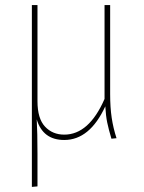

<svg xmlns="http://www.w3.org/2000/svg" viewBox="-20 -539 565 753"><path d="M417 5Q406 -32 400.5 -58.5Q395 -85 393 -122Q332 10 232 10Q148 10 124 -71Q127 -20 127 64V192L105 194V-519H127V-142Q127 -74 156.5 -42.5Q186 -11 232 -11Q329 -11 390 -151V-519H412V-170Q412 -118 418 -77.5Q424 -37 437 3Z"/></svg>

Font: Fira Sans Condensed Thin
Style: Regular
Weight: 250
Width: 3
Designer: Carrois Corporate & Edenspiekermann AG
Foundry: Carrois Corporate GbR & Edenspiekermann AG
Version: Version 4.203